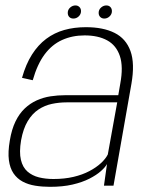

<svg xmlns="http://www.w3.org/2000/svg" viewBox="-20 -700 566 724"><path d="M168.5 4.5Q216.5 4.5 253.2 -4Q290 -12.5 317 -26.2Q344 -40 360.5 -54.8Q377 -69.5 383.5 -81.5L372 0H408L475.5 -383.5Q489 -460.5 472 -507.5Q455 -554.5 412 -576Q369 -597.5 304 -597.5Q260 -597.5 222.5 -587Q185 -576.5 154.2 -553.5Q123.5 -530.5 100.5 -494.2Q77.5 -458 63 -406.5L103.5 -397.5Q120.5 -457.5 148.2 -494.8Q176 -532 214.2 -549.2Q252.5 -566.5 299 -566.5Q350 -566.5 384.2 -547.8Q418.5 -529 432 -488.8Q445.5 -448.5 433.5 -384.5L426 -341H226.5Q198 -341 170.5 -336.8Q143 -332.5 118.5 -321.5Q94 -310.5 73.5 -291.2Q53 -272 38.5 -242.2Q24 -212.5 17 -170Q9.5 -126.5 13.5 -96.2Q17.5 -66 31 -46.2Q44.5 -26.5 65.5 -15.2Q86.5 -4 112.8 0.2Q139 4.5 168.5 4.5ZM181.5 -25Q152 -25 126.8 -31.2Q101.5 -37.5 83.5 -53.2Q65.5 -69 58.8 -97.5Q52 -126 59.5 -171Q67.5 -215 84.5 -243.2Q101.5 -271.5 125 -287Q148.5 -302.5 175.5 -308.2Q202.5 -314 231 -314H422L386.5 -117.5Q378.5 -101.5 360.8 -85Q343 -68.5 317 -54.8Q291 -41 257 -33Q223 -25 181.5 -25ZM257 -630Q268 -630 276.8 -638.2Q285.5 -646.5 285.5 -658Q285.5 -667.5 279.5 -673.5Q273.5 -679.5 264.5 -679.5Q253.5 -679.5 244.5 -671.5Q235.5 -663.5 235.5 -651.5Q235.5 -642 241.2 -636Q247 -630 257 -630ZM373.5 -630Q384.5 -630 393.2 -638.2Q402 -646.5 402 -658Q402 -667.5 396.2 -673.5Q390.5 -679.5 381 -679.5Q370 -679.5 361 -671.5Q352 -663.5 352 -651.5Q352 -642 358 -636Q364 -630 373.5 -630Z"/></svg>

Font: Anybody UltraCondensed Thin ExtraLight
Style: Italic
Weight: 250
Italic angle: -10°
Version: Version 1.111